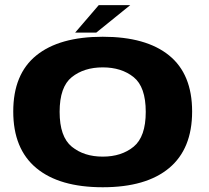

<svg xmlns="http://www.w3.org/2000/svg" viewBox="-20 -744 836 768"><path d="M391 5Q217.5 5 125.2 -71.8Q33 -148.5 33 -298Q33 -447.5 125.2 -522.2Q217.5 -597 391 -597Q564.5 -597 656.5 -522.2Q748.5 -447.5 748.5 -298Q748.5 -148.5 656.5 -71.8Q564.5 5 391 5ZM391 -117.5Q466 -117.5 514.5 -157.2Q563 -197 563 -296.5Q563 -396.5 514.5 -435.5Q466 -474.5 391 -474.5Q316 -474.5 267.2 -435.5Q218.5 -396.5 218.5 -296.5Q218.5 -197 267.2 -157.2Q316 -117.5 391 -117.5ZM280.5 -613.5 375 -723.5H501L365 -613.5Z"/></svg>

Font: Anybody ExtraExpanded Regular
Style: Bold
Weight: 700
Width: 8
Designer: Tyler Finck
Foundry: Etcetera Type Company
Version: Version 1.010; ttfautohint (v1.8.3) -l 8 -r 50 -G 200 -x 14 